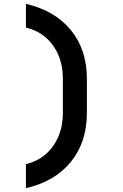

<svg xmlns="http://www.w3.org/2000/svg" viewBox="-20 -860 640 1000"><path d="M115 120V-5Q174.7 -19.4 217.6 -56.5Q260.5 -93.5 284 -148.6Q307.4 -203.7 307.4 -271.2V-450Q307.4 -518.5 284 -573.4Q260.5 -628.3 217.6 -665.3Q174.7 -702.3 115 -716.1V-840Q266.8 -804.5 349.7 -702.5Q432.6 -600.5 432.6 -450V-271.2Q432.6 -120.7 349.7 -17.8Q266.8 85.1 115 120Z"/></svg>

Font: Atlassian Mono
Style: Regular
Weight: 400
Monospace: yes
Designer: Philipp Nurullin, Konstantin Bulenkov
Foundry: Modifications by Atlassian Pty Ltd, manufactured by JetBrains
Version: Version 2.304